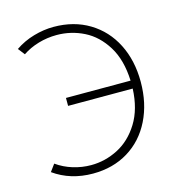

<svg xmlns="http://www.w3.org/2000/svg" viewBox="-105 -794 827 887"><g transform="rotate(-15 308.5 -351.0)"><path d="M232 0Q125 0 45 -57L70 -91Q105 -66 147.5 -53Q190 -40 234 -40Q301 -40 362.5 -71.5Q424 -103 465 -169Q506 -235 510 -332H201V-370H510Q506 -470 465.5 -535.5Q425 -601 364 -631.5Q303 -662 234 -662Q189 -662 146.5 -649.5Q104 -637 70 -614L45 -646Q86 -674 134.5 -688Q183 -702 230 -702Q327 -702 400.5 -657.5Q474 -613 514 -534Q554 -455 554 -353Q554 -250 514 -169.5Q474 -89 401 -44.5Q328 0 232 0Z"/></g></svg>

Font: Bellota Text Light
Style: Regular
Weight: 300
Designer: Kemie Guaida
Foundry: Kemie Guaida
Version: Version 4.001